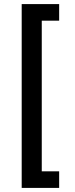

<svg xmlns="http://www.w3.org/2000/svg" viewBox="-20 -780 365 938"><path d="M86 138V-760H269V-679H184V57H269V138Z"/></svg>

Font: IBM Plex Sans Hebrew Medium
Style: Regular
Weight: 500
Designer: Mike Abbink, Paul van der Laan, Pieter van Rosmalen, Yanek Iontef
Foundry: Bold Monday
Version: Version 1.2